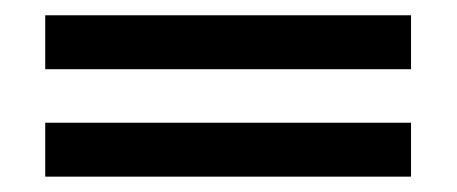

<svg xmlns="http://www.w3.org/2000/svg" viewBox="-20 -376 595 250"><path d="M515.2 -356.1V-285.9H38.9V-356.1ZM515.2 -216.2V-146H38.9V-216.2Z"/></svg>

Font: Myanmar KatKuu
Style: Regular
Weight: 400
Designer: Khon Soe Zaw Thu
Foundry: MPUA
Version: Version 1.00 September 13, 2016, initial release